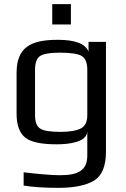

<svg xmlns="http://www.w3.org/2000/svg" viewBox="-20 -686 609 926"><path d="M60 -334V-137C60 -83 74 -45 101 -23C128 -1 178 10 253 10C313 10 398 0 401 -52V64C401 140 351 159 269 159C229 159 171 154 94 145V209C137 216 192 220 261 220C338 220 395 208 434 185C472 161 491 115 491 46V-484H407V-437C392 -475 343 -494 259 -494C128 -494 60 -458 60 -334ZM401 -131C401 -99 391 -78 371 -67C350 -56 317 -50 272 -50C223 -50 190 -55 174 -66C157 -76 149 -98 149 -131V-350C149 -382 157 -404 172 -415C187 -426 220 -432 270 -432C323 -432 359 -426 376 -415C393 -403 401 -381 401 -350ZM322 -568V-666H232V-568Z"/></svg>

Font: Gamestation Text
Style: Bold
Weight: 400
Designer: Jonas Hecksher
Foundry: Jonas Hecksher, Playtypeª, e-types AS
Version: Version 1.003